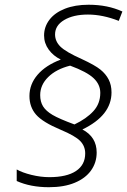

<svg xmlns="http://www.w3.org/2000/svg" viewBox="-20 -781 531 802"><path d="M103 -379.9Q103 -429.2 137 -468.8Q170.9 -508.3 233.9 -532.2Q202.6 -547.4 183.3 -574Q164.1 -600.6 164.1 -632.8Q164.1 -668.9 186.5 -698.5Q209 -728 251.2 -744.6Q293.5 -761.2 350.1 -761.2Q429.7 -761.2 491.2 -732.9L476.1 -693.8Q408.7 -720.2 347.2 -720.2Q286.6 -720.2 248.3 -697.5Q210 -674.8 210 -637.2Q210 -608.4 232.4 -586.2Q254.9 -564 321.8 -534.2Q376.5 -508.8 399.2 -490.5Q421.9 -472.2 433.8 -449Q445.8 -425.8 445.8 -395Q445.8 -298.8 324.2 -240.2Q383.8 -209 383.8 -144Q383.8 -102.1 360.4 -69.1Q336.9 -36.1 292.2 -17.6Q247.6 1 184.1 1Q107.4 1 49.8 -24.9V-73.2Q72.8 -60.1 111.3 -50.5Q149.9 -41 186 -41Q258.8 -41 297.4 -66.7Q335.9 -92.3 335.9 -140.1Q335.9 -170.4 315.2 -191.9Q294.4 -213.4 233.9 -238.8Q158.2 -270.5 130.6 -302.2Q103 -334 103 -379.9ZM272.9 -506.8Q214.8 -492.2 181.4 -459.2Q147.9 -426.3 147.9 -383.8Q147.9 -356 159.9 -336.7Q171.9 -317.4 199.5 -301Q227.1 -284.7 291 -261.2Q341.3 -285.2 370.1 -316.7Q398.9 -348.1 398.9 -393.1Q398.9 -428.2 370.8 -454.6Q342.8 -481 272.9 -506.8Z"/></svg>

Font: TypoPRO Open Sans
Style: Italic
Weight: 300
Italic angle: -12°
Foundry: Ascender Corporation
Version: Version 1.10